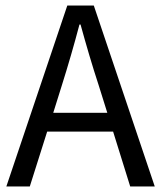

<svg xmlns="http://www.w3.org/2000/svg" viewBox="-20 -676 584 696"><path d="M204 -366C227 -439 248 -511 268 -587H272C293 -511 314 -439 338 -366L369 -267H173ZM3 0H88L151 -199H390L452 0H541L320 -656H224Z"/></svg>

Font: DAIFUKU Sans
Style: Regular
Weight: 400
Designer: Original font ‘Source Han Sans JP’ : Paul D. Hunt
Foundry: Daifuku
Version: Version 1.000